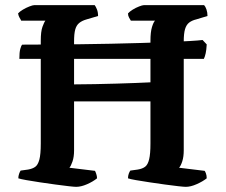

<svg xmlns="http://www.w3.org/2000/svg" viewBox="-20 -724 875 744"><path d="M275 0Q268 0 246 -2.5Q224 -5 194.5 -9Q165 -13 135 -17.5Q105 -22 82.5 -26Q60 -30 51 -33Q51 -42 54 -50.5Q57 -59 60 -63L89 -67Q106 -70 116.5 -77.5Q127 -85 132.5 -105.5Q138 -126 138 -168V-566Q138 -602 144.5 -620Q151 -638 156 -644H62Q60 -649 56 -655Q52 -661 50 -672Q56 -679 68.5 -686.5Q81 -694 94 -699Q107 -704 112 -704H347Q351 -699 355.5 -688Q360 -677 360 -662L316 -649Q298 -644 287 -635Q276 -626 271.5 -609.5Q267 -593 267 -563V-397Q306 -397 348.5 -398Q391 -399 431.5 -400Q472 -401 506 -402.5Q540 -404 563 -405V-566Q563 -600 569 -619.5Q575 -639 581 -644H487Q484 -649 480 -656Q476 -663 476 -672Q482 -679 494 -686.5Q506 -694 519 -699Q532 -704 537 -704H771Q776 -699 780 -687.5Q784 -676 784 -662L741 -649Q724 -645 713 -636.5Q702 -628 697 -611Q692 -594 692 -563V-141Q692 -117 686.5 -99.5Q681 -82 674 -74L773 -62Q775 -60 778 -52Q781 -44 781 -33Q766 -21 742.5 -10.5Q719 0 700 0Q693 0 670.5 -2.5Q648 -5 619 -9Q590 -13 560 -17.5Q530 -22 507 -26Q484 -30 476 -33Q476 -43 479 -51Q482 -59 485 -63L514 -67Q532 -70 542.5 -78Q553 -86 558 -107Q563 -128 563 -168V-331H267V-141Q267 -116 261 -98.5Q255 -81 249 -74L348 -62Q350 -59 353 -50Q356 -41 356 -33Q340 -20 317 -10Q294 0 275 0ZM55 -496Q55 -521 58.5 -534Q62 -547 66 -551Q112 -551 168.5 -551.5Q225 -552 286 -552.5Q347 -553 409 -554.5Q471 -556 527.5 -557.5Q584 -559 632.5 -561Q681 -563 715 -565Q749 -567 765 -569L781 -552Q780 -531 777 -517.5Q774 -504 770 -496Z"/></svg>

Font: Texturina Medium 12pt SemiBold
Style: Regular
Weight: 600
Version: Version 1.002